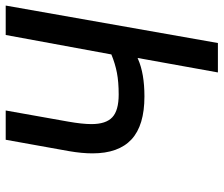

<svg xmlns="http://www.w3.org/2000/svg" viewBox="-74 -690 765 656"><g transform="rotate(-90 308.0 -362.5)"><path d="M437.5 -274.5 434 -273Q384.5 -251 306 -251Q207 -251 159.2 -295.2Q111.5 -339.5 111.5 -428.5Q111.5 -464.5 119 -508L158 -725H258L220 -511.5Q211.5 -463.5 211.5 -432Q211.5 -382.5 234.8 -360.8Q258 -339 312.5 -339Q355.5 -339 386.8 -345Q418 -351 449.5 -364L516 -725H616.5L488.5 0H388Z"/></g></svg>

Font: JuliaMono Medium
Style: Italic
Weight: 500
Italic angle: -9°
Monospace: yes
Designer: cormullion
Foundry: corm
Version: Version 0.054; ttfautohint (v1.8.4)